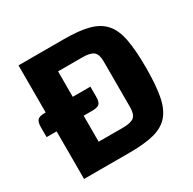

<svg xmlns="http://www.w3.org/2000/svg" viewBox="-141 -770 921 915"><g transform="rotate(-30 319.5 -312.5)"><path d="M70 -625H321Q403 -625 455.5 -611Q508 -597 538 -563Q568 -529 579.5 -468Q591 -407 591 -312Q591 -218 579.5 -157Q568 -96 538 -61.5Q508 -27 455.5 -13.5Q403 0 321 0H70ZM219 -506V-119H353Q397 -119 414 -133.5Q431 -148 431 -187V-438Q431 -477 414 -491.5Q397 -506 353 -506ZM15 -316Q15 -345 25.5 -355.5Q36 -366 64 -366H316V-311Q316 -282 305.5 -272Q295 -262 266 -262H15Z"/></g></svg>

Font: Changa ExtraLight SemiBold
Style: Regular
Weight: 600
Version: Version 3.002; ttfautohint (v1.8.2)